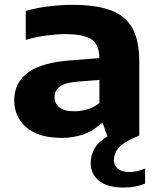

<svg xmlns="http://www.w3.org/2000/svg" viewBox="-20 -576 676 816"><path d="M242.5 10Q142.5 10 91.5 -35Q40.5 -80 40.5 -149.5Q40.5 -225.5 100.2 -268.8Q160 -312 293 -320.5L402.5 -329Q401.5 -387 368.2 -409Q335 -431 258 -431Q223 -431 177 -425Q131 -419 89.5 -406.5V-529.5Q136 -543 189.2 -549.2Q242.5 -555.5 287.5 -555.5Q386 -555.5 449 -533Q512 -510.5 542 -457.2Q572 -404 572 -311.5V0Q511 24 487.5 49Q464 74 464 104Q464 127 480.8 141Q497.5 155 529.5 155Q544.5 155 561.5 151.5Q578.5 148 596.5 140V204.5Q577 212 555 216.5Q533 221 505 221Q436 221 400.8 192.5Q365.5 164 365.5 116.5Q365.5 84.5 381.5 55.8Q397.5 27 436.5 3.5L417 -51.5H408.5Q379 -20.5 335.5 -5.2Q292 10 242.5 10ZM212 -163.5Q212 -136 232.5 -119.5Q253 -103 296 -103Q323.5 -103 351.5 -111.2Q379.5 -119.5 402.5 -138V-236.5L308.5 -229Q255.5 -224.5 233.8 -208Q212 -191.5 212 -163.5Z"/></svg>

Font: Encode Sans Expanded Expanded
Style: Bold
Weight: 700
Width: 7
Designer: Multiple Designers
Foundry: Impallari Type
Version: Version 3.000; ttfautohint (v1.8.3) -l 8 -r 50 -G 200 -x 14 